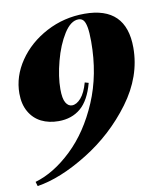

<svg xmlns="http://www.w3.org/2000/svg" viewBox="-81 -601 745 857"><g transform="rotate(-10 291.0 -172.5)"><path d="M548.3 -346.2Q548.3 -216.3 461.7 -99.4Q375 17.6 250.2 94.7Q125.5 171.9 20.5 188L14.6 168Q100.6 143.1 182.1 65.2Q263.7 -12.7 315.7 -134.5Q367.7 -256.3 367.7 -405.8Q367.7 -447.8 363.3 -471.2Q358.9 -494.6 350.6 -503.9Q342.3 -513.2 328.6 -513.2Q293.5 -513.2 262.7 -464.4Q231.9 -415.5 213.6 -345.9Q195.3 -276.4 195.3 -220.2Q195.3 -177.2 206.3 -158.7Q217.3 -140.1 234.4 -140.1Q254.9 -140.1 274.9 -162.6Q294.9 -185.1 307.6 -231L324.7 -226.1Q304.2 -149.4 263.7 -115.2Q223.1 -81.1 163.6 -81.1Q119.6 -81.1 85.4 -98.1Q51.3 -115.2 31.5 -149.7Q11.7 -184.1 11.7 -232.9Q11.7 -310.1 58.8 -379.4Q106 -448.7 186 -491Q266.1 -533.2 359.4 -533.2Q548.3 -533.2 548.3 -346.2Z"/></g></svg>

Font: TypoPRO Playfair Display SC
Style: Italic
Weight: 900
Italic angle: -14°
Designer: Claus Eggers Sørensen
Foundry: Claus Eggers Sørensen
Version: Version 1.004;PS 001.004;hotconv 1.0.70;makeotf.lib2.5.58329